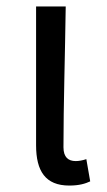

<svg xmlns="http://www.w3.org/2000/svg" viewBox="-20 -563 332 596"><path d="M195 13C226 13 245 7 260 0L248 -69C236 -65 225 -63 215 -63C192 -63 177 -75 177 -106C177 -237 182 -396 184 -543H92V-112C92 -32 121 13 195 13Z"/></svg>

Font: Noto Sans CJK JP
Style: Regular
Weight: 400
Designer: Ryoko NISHIZUKA 西塚涼子 (kana, bopomofo & ideographs); Paul D. Hunt (Latin, Greek & Cyrillic); Sandoll Communications 산돌커뮤니
Foundry: Adobe
Version: Version 2.004;hotconv 1.0.118;makeotfexe 2.5.65603